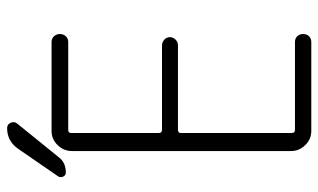

<svg xmlns="http://www.w3.org/2000/svg" viewBox="-198 -698 895 540"><g transform="rotate(-90 250.0 -427.5)"><path d="M155.3 -683.6Q146.5 -683.6 146.5 -675.8V-428.7Q146.5 -419.9 155.3 -419.9H392.6Q401.4 -419.9 408.7 -413.6Q416 -407.2 416 -397.9Q416 -388.7 409.2 -381.8Q402.3 -375 392.6 -375H155.3Q146.5 -375 146.5 -367.2V-54.7Q146.5 -45.9 155.3 -45.9H402.3Q412.1 -45.9 418.5 -39.6Q424.8 -33.2 424.8 -22.9Q424.8 -12.7 418.5 -6.3Q412.1 0 402.3 0H152.3Q128.9 0 112.3 -17.1Q95.7 -34.2 95.7 -56.6V-672.9Q95.7 -696.3 112.3 -713.4Q128.9 -730.5 152.3 -730.5H402.3Q412.1 -730.5 418.5 -723.6Q424.8 -716.8 424.8 -707Q424.8 -697.3 418.5 -690.4Q412.1 -683.6 402.3 -683.6ZM78.1 -710Q63.5 -690.4 35.2 -690.4Q27.3 -690.4 23.9 -697.8Q20.5 -705.1 24.4 -711.9L102.5 -825.2Q124 -855.5 160.2 -855.5Q170.9 -855.5 175.3 -845.2Q179.7 -835 172.9 -827.1Z"/></g></svg>

Font: Rounded-X Mgen+ 2m light
Style: Regular
Weight: 200
Designer: [Source Han Sans]
Ryoko NISHIZUKA  (kana & ideographs); Paul D. Hunt (Latin, Greek & Cyrillic); Wenlong ZHANG  (bopomofo
Version: Version 1.059.20150602